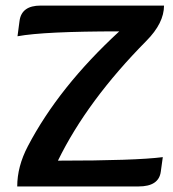

<svg xmlns="http://www.w3.org/2000/svg" viewBox="-20 -671 623 691"><path d="M479 0H42Q42 -71.8 80.1 -144.5Q191.4 -357.4 409.2 -558.1Q138.2 -558.1 43 -540.5L50.3 -595.7Q57.6 -650.9 126 -650.9H570.3Q570.3 -587.9 506.8 -523.9Q293.9 -308.6 188.5 -92.8Q467.8 -92.8 565.9 -105.5L558.6 -52.7Q551.3 0 479 0Z"/></svg>

Font: Bainsley
Style: Bold
Weight: 700
Designer: Paul James MIller
Foundry: High-Logic / Made with FontCreator
Version: Version 1.411;March 28, 2021;FontCreator 13.0.0.2683 64-bit